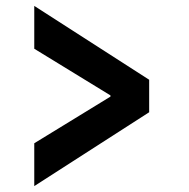

<svg xmlns="http://www.w3.org/2000/svg" viewBox="-20 -657 640 650"><path d="M96 -27V-172L354 -330V-334L96 -492V-637L485 -387V-277Z"/></svg>

Font: Source Code Pro ExtraLight Black
Style: Italic
Weight: 900
Italic angle: -11°
Monospace: yes
Version: Version 1.016;hotconv 1.0.116;makeotfexe 2.5.65601